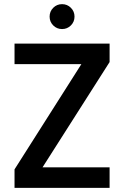

<svg xmlns="http://www.w3.org/2000/svg" viewBox="-20 -905 598 925"><path d="M508 -606 185 -99H508V0H50V-89L372 -596H50V-695H508ZM279 -765Q254 -765 236.5 -782.5Q219 -800 219 -825Q219 -850 236.5 -867.5Q254 -885 279 -885Q304 -885 321.5 -867.5Q339 -850 339 -825Q339 -800 321.5 -782.5Q304 -765 279 -765Z"/></svg>

Font: Poppins Medium
Style: Regular
Weight: 500
Designer: Ninad Kale (Devanagari), Jonny Pinhorn (Latin)
Version: Version 5.002